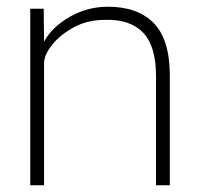

<svg xmlns="http://www.w3.org/2000/svg" viewBox="-20 -551 594 571"><path d="M70 0V-525H110L111 -427Q135 -471 187.5 -501Q240 -531 301 -531Q390 -531 437.5 -482Q485 -433 485 -326V0H444V-325Q444 -414 405.5 -454Q367 -494 293 -492Q240 -492 199 -469.5Q158 -447 134.5 -417Q111 -387 111 -363V0Z"/></svg>

Font: Readex Pro Light
Style: Regular
Weight: 300
Designer: Bonnie Shaver-Troup, Thomas Jockin
Foundry: Lexend
Version: Version 1.200; ttfautohint (v1.8.3)